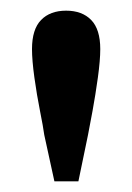

<svg xmlns="http://www.w3.org/2000/svg" viewBox="-20 -753 248 360"><path d="M104 -733Q134 -733 151 -715.5Q168 -698 168 -661Q168 -640 163.5 -607.5Q159 -575 153.5 -545Q148 -515 145 -500L127 -413H82L63 -500Q61 -515 55 -545Q49 -575 44.5 -607.5Q40 -640 40 -661Q40 -698 57 -715.5Q74 -733 104 -733Z"/></svg>

Font: Source Serif Pro Semibold
Style: Regular
Weight: 600
Designer: Frank Grießhammer
Foundry: Adobe Systems Incorporated
Version: Version 3.000;hotconv 1.0.109;makeotfexe 2.5.65596